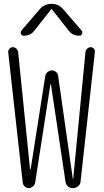

<svg xmlns="http://www.w3.org/2000/svg" viewBox="-20 -975 540 995"><path d="M97.7 -28.3 22.5 -704.1Q21.5 -713.9 28.8 -722.2Q36.1 -730.5 45.9 -730.5Q56.6 -730.5 64.9 -722.7Q73.2 -714.8 74.2 -704.1L135.7 -97.7H136.7H138.7L214.8 -582Q216.8 -593.8 227.1 -602.1Q237.3 -610.4 249 -610.4Q260.7 -610.4 270.5 -602.1Q280.3 -593.8 281.2 -582L357.4 -47.9H358.4H359.4L422.9 -706.1Q423.8 -715.8 432.1 -723.1Q440.4 -730.5 450.2 -730.5Q460 -730.5 466.3 -723.1Q472.7 -715.8 471.7 -706.1L397.5 -34.2Q396.5 -19.5 384.8 -9.8Q373 0 357.9 0Q342.8 0 332 -9.3Q321.3 -18.6 319.3 -34.2L244.1 -537.1Q244.1 -538.1 243.2 -538.1Q241.2 -538.1 241.2 -537.1L162.1 -28.3Q160.2 -16.6 150.4 -8.3Q140.6 0 128.9 0Q117.2 0 108.4 -8.3Q99.6 -16.6 97.7 -28.3ZM308.6 -925.8 403.3 -816.4Q409.2 -808.6 405.3 -799.3Q401.4 -790 390.6 -790Q355.5 -790 335.9 -816.4L249 -926.8Q248 -927.7 247.1 -927.7L245.1 -926.8L158.2 -816.4Q138.7 -790 102.5 -790Q92.8 -790 88.9 -798.8Q85 -807.6 90.8 -816.4L184.6 -925.8Q209 -955.1 247.1 -955.1Q285.2 -955.1 308.6 -925.8Z"/></svg>

Font: Rounded Mgen+ 1mn light
Style: Regular
Weight: 200
Designer: [Source Han Sans]
Ryoko NISHIZUKA  (kana & ideographs); Paul D. Hunt (Latin, Greek & Cyrillic); Wenlong ZHANG  (bopomofo
Version: Version 1.059.20150602